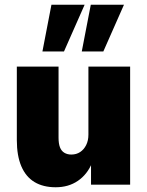

<svg xmlns="http://www.w3.org/2000/svg" viewBox="-20 -779 621 810"><path d="M215 11Q162 11 125.5 -11Q89 -33 70 -77.5Q51 -122 51 -188V-498H227V-198Q227 -173 233 -157.5Q239 -142 251.5 -134.5Q264 -127 281 -127Q302 -127 318 -137.5Q334 -148 343.5 -167Q353 -186 353 -211V-498H529V0H364V-91H368Q348 -43 308.5 -16Q269 11 215 11ZM325 -562 363 -759H503L416 -562ZM159 -562 197 -759H337L250 -562Z"/></svg>

Font: Nunito Sans 10pt SemiCondensed Black
Style: Regular
Weight: 900
Width: 4
Designer: Vernon Adams
Foundry: Vernon Adams
Version: Version 3.101;gftools[0.9.27]